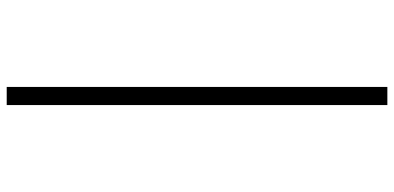

<svg xmlns="http://www.w3.org/2000/svg" viewBox="-321 -585 1174 572"><g transform="rotate(-90 266.0 -299.0)"><path d="M239 -866V268H293V-866Z"/></g></svg>

Font: Noto Sans Telugu UI Light
Style: Regular
Weight: 300
Designer: Jelle Bosma - Monotype Design Team
Foundry: Monotype Imaging Inc.
Version: Version 2.005